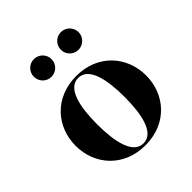

<svg xmlns="http://www.w3.org/2000/svg" viewBox="-188 -802 940 940"><g transform="rotate(-45 282.0 -332.5)"><path d="M320 -613.5C320 -580 347.5 -552.5 381 -552.5C415 -552.5 442.5 -580 442.5 -613.5C442.5 -647.5 415 -675 381 -675C347.5 -675 320 -647.5 320 -613.5ZM133 -613.5C133 -580 160.5 -552.5 194 -552.5C228 -552.5 255.5 -580 255.5 -613.5C255.5 -647.5 228 -675 194 -675C160.5 -675 133 -647.5 133 -613.5ZM38.5 -230C38.5 -100 131.5 10 282.5 10C433.5 10 526.5 -100 526.5 -230C526.5 -360 433.5 -470 282.5 -470C131.5 -470 38.5 -360 38.5 -230ZM187.5 -230C187.5 -349 209 -456.5 282.5 -456.5C356 -456.5 377.5 -349 377.5 -230C377.5 -111 356 -3.5 282.5 -3.5C209 -3.5 187.5 -111 187.5 -230Z"/></g></svg>

Font: Bodoni* 16pt
Style: Bold
Weight: 700
Version: Version 2.3